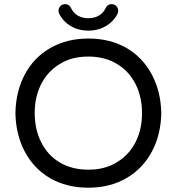

<svg xmlns="http://www.w3.org/2000/svg" viewBox="-20 -874 833 905"><path d="M258.8 -809.6Q255.9 -815.4 255.9 -823.2Q255.9 -835.9 264.6 -845.2Q273.4 -854.5 287.1 -854.5Q306.6 -854.5 315.4 -835Q326.2 -812.5 347.2 -800.3Q368.2 -788.1 396.5 -788.1Q424.8 -788.1 445.8 -800.3Q466.8 -812.5 477.5 -835Q486.3 -854.5 505.9 -854.5Q519.5 -854.5 528.3 -845.2Q537.1 -835.9 537.1 -823.2Q537.1 -815.4 534.2 -809.6Q515.6 -772.5 479 -751Q442.4 -729.5 396.5 -729.5Q350.6 -729.5 314 -751Q277.3 -772.5 258.8 -809.6ZM215.8 -34.2Q139.6 -79.1 97.2 -158.7Q54.7 -238.3 52.7 -340.8Q54.7 -443.4 96.7 -522.5Q138.7 -602.5 216.8 -647.5Q294.9 -692.4 396.5 -692.4Q499 -692.4 577.1 -647.5Q653.3 -602.5 695.8 -522.5Q738.3 -442.4 740.2 -340.8Q738.3 -239.3 696.3 -160.2Q653.3 -79.1 575.7 -34.2Q498 10.7 396.5 10.7Q293.9 10.7 215.8 -34.2ZM531.2 -109.4Q587.9 -143.6 618.7 -203.6Q649.4 -263.7 649.4 -340.8Q649.4 -417 619.1 -477.5Q587.9 -539.1 530.3 -573.2Q472.7 -607.4 396.5 -607.4Q317.4 -607.4 261.7 -572.3Q205.1 -538.1 174.3 -478Q143.6 -418 143.6 -340.8Q143.6 -264.6 173.8 -204.1Q205.1 -141.6 262.2 -107.9Q319.3 -74.2 396.5 -74.2Q475.6 -74.2 531.2 -109.4Z"/></svg>

Font: KTXP_ComRound
Style: Medium
Weight: 500
Version: Version 1.01;May 16, 2022;FontCreator 13.0.0.2683 64-bit